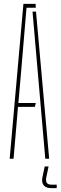

<svg xmlns="http://www.w3.org/2000/svg" viewBox="-20 -820 313 992"><path d="M30 0 101 -800H164L165 -780H117L90 -460L75 -288H165L160 -268H73L50 0ZM214 0 174 -461 148 -760H166L234 0ZM273 152H246Q217.5 152 205.8 137.5Q194 123 199 97L211 40H231L219 97Q215.5 115.5 221.8 124.8Q228 134 246 134H273Z"/></svg>

Font: Big Shoulders Stencil Thin
Style: Regular
Weight: 100
Designer: Patric King
Foundry: XO Type Co
Version: Version 2.001